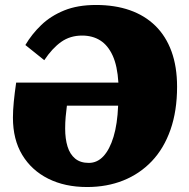

<svg xmlns="http://www.w3.org/2000/svg" viewBox="-20 -738 760 772"><path d="M330 14Q241 14 174 -19.5Q107 -53 69.5 -115Q32 -177 32 -265Q32 -294 35.5 -329.5Q39 -365 45 -406H456Q452 -473 433 -514.5Q414 -556 383 -575.5Q352 -595 310 -595Q262 -595 226 -569.5Q190 -544 158 -496L82 -557Q108 -601 146 -637.5Q184 -674 238 -696Q292 -718 366 -718Q442 -718 502 -697Q562 -676 604.5 -634.5Q647 -593 669.5 -531.5Q692 -470 692 -389Q692 -292 665.5 -216.5Q639 -141 590.5 -90Q542 -39 476 -12.5Q410 14 330 14ZM337 -83Q371 -83 396 -110Q421 -137 436.5 -188Q452 -239 455 -313H249Q246 -291 244 -268Q242 -245 242 -221Q242 -180 251.5 -149Q261 -118 282 -100.5Q303 -83 337 -83Z"/></svg>

Font: Literata 18pt Black
Style: Italic
Weight: 900
Italic angle: -2°
Designer: Latin by Veronika Burian and Jose Scaglione. Greek by Irene Vlachou. Cyrillic by Vera Evstafieva
Foundry: TypeTogether
Version: Version 3.103;gftools[0.9.29]